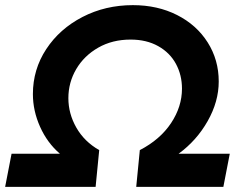

<svg xmlns="http://www.w3.org/2000/svg" viewBox="-66 -727 951 747"><path d="M785 -410Q785 -332 742 -256Q699 -180 629 -129H828L803 0H464L478 -143Q557 -184 599.5 -248Q642 -312 642 -382Q642 -435 618.5 -478.5Q595 -522 549.5 -547.5Q504 -573 442 -573Q371 -573 316 -541.5Q261 -510 230.5 -458Q200 -406 200 -345Q200 -285 231 -230.5Q262 -176 320 -143L306 0H-46L-21 -129H167Q118 -171 90 -233.5Q62 -296 62 -361Q62 -457 114 -536Q166 -615 255 -661Q344 -707 451 -707Q547 -707 623 -668.5Q699 -630 742 -562Q785 -494 785 -410Z"/></svg>

Font: Gontserrat SemiBold
Style: Italic
Weight: 600
Italic angle: -11.3°
Designer: Julieta Ulanovsky
Foundry: Julieta Ulanovsky
Version: Version 6.001